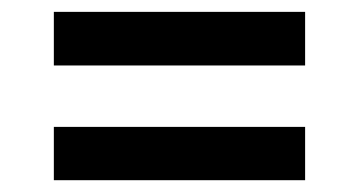

<svg xmlns="http://www.w3.org/2000/svg" viewBox="-20 -413 596 322"><path d="M491.7 -303.2H70.3V-393.1H491.7ZM491.7 -110.8H70.3V-200.2H491.7Z"/></svg>

Font: Vazirmatn RD FD Medium
Style: Regular
Weight: 500
Designer: Saber Rastikerdar
Foundry: Saber Rastikerdar
Version: Version 33.003